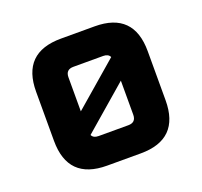

<svg xmlns="http://www.w3.org/2000/svg" viewBox="-98 -639 788 750"><g transform="rotate(-20 296.0 -264.0)"><path d="M64 -162.1V-365.9Q64 -528 226.1 -528H366.1Q527.9 -528 527.9 -365.9V-162.1Q527.9 0 366.1 0H226.1Q64 0 64 -162.1ZM202 -234.4 386 -393.2Q379.2 -407.9 357.9 -407.9H234.1Q202 -407.9 202 -375.9ZM206 -134.7Q212.8 -120 234.1 -120H357.9Q389.9 -120 389.9 -152.1V-293.6Z"/></g></svg>

Font: Oxanium ExtraLight
Style: Regular
Weight: 200
Designer: Severin Meyer
Version: Version 2.000